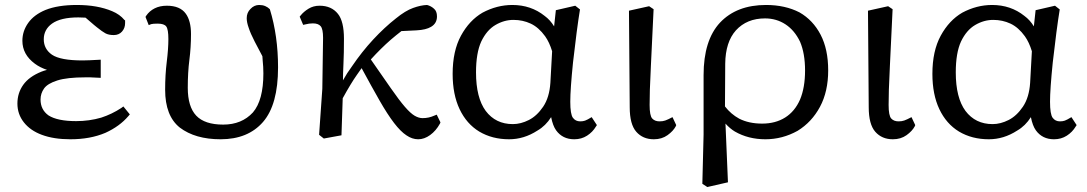

<svg xmlns="http://www.w3.org/2000/svg" viewBox="-20 -546 4370 772"><path d="M404 -12Q343 14 263 14Q196 14 148 -4Q102 -21 76 -54Q50 -87 50 -129.5Q50 -172 73.5 -205Q97 -238 147 -258Q157 -262 169 -265Q140 -275 120 -290Q70 -327 70 -382Q70 -421 93.5 -454Q117 -487 163 -506Q213 -526 289 -526Q372 -526 431 -501Q462 -488 480 -466L483 -464Q483 -456 483 -453Q483 -433 470.5 -419Q458 -405 437.5 -405Q417 -405 404 -412Q391 -419 370 -436Q369 -436 324 -475Q310 -476 295 -476Q224 -476 189 -451Q156 -427 156 -388Q156 -349 189 -326Q223 -303 312 -303Q333 -303 385 -306V-233Q352 -235 343 -235H323Q250 -235 210.5 -222.5Q171 -210 157 -190Q143 -170 143 -146Q143 -105 175 -82Q211 -59 286 -59Q339 -59 387 -73Q430 -87 468 -112L476 -118L502 -86L496 -79Q461 -38 404 -12Z M867 14Q765 14 703 -33Q644 -80 644 -185Q644 -245 650.5 -297.5Q657 -350 657 -389Q657 -428 648.5 -439.5Q640 -451 614 -451Q595 -451 588 -449L578 -445L565 -478L568 -483Q581 -502 602 -512.5Q623 -523 651 -523Q704 -523 727 -491Q748 -462 748 -409Q748 -356 741.5 -305.5Q735 -255 735 -193Q735 -117 769 -81Q803 -45 877.5 -45Q952 -45 997 -94Q1039 -143 1039 -251Q1039 -277 1036 -305V-306Q1036 -313 1035 -320Q1016 -355 1004 -379Q987 -412 980 -434Q972 -456 972 -473Q972 -495 987 -510Q1002 -526 1022 -526Q1036 -526 1046.5 -521.5Q1057 -517 1065 -509Q1098 -402 1098 -275Q1098 -125 1037.5 -55.5Q977 14 867 14Z M1238 -452Q1223 -452 1208 -448L1199 -446L1185 -479L1189 -484Q1201 -499 1220.5 -511Q1240 -523 1265 -523Q1313 -523 1339 -490Q1363 -460 1363 -390Q1363 -332 1361 -290Q1359 -248 1359 -223Q1375 -252 1395 -279Q1435 -338 1480.5 -387Q1526 -436 1572 -472Q1610 -503 1641 -514Q1671 -525 1697 -526Q1713 -522 1725 -511Q1737 -501 1737 -480Q1737 -452 1713 -438Q1693 -426 1655 -424L1594 -421Q1572 -404 1551 -386Q1512 -352 1471 -307L1551 -192Q1585 -143 1608 -116.5Q1631 -90 1647.5 -80.5Q1664 -71 1679 -71Q1704 -71 1726 -81L1736 -85L1751 -54L1749 -49Q1733 -20 1709.5 -3Q1686 14 1661.5 14Q1637 14 1614 -2Q1591 -17 1564.5 -51.5Q1538 -86 1506 -142Q1474 -198 1434 -272Q1424 -257 1415 -245Q1391 -211 1358 -151Q1354 -30 1353 -2L1282 11L1263 -4L1276 -189L1279 -394Q1279 -429 1269.5 -440.5Q1260 -452 1238 -452Z M2200 -340Q2189 -376 2172 -400Q2146 -436 2114 -451Q2082 -466 2044.5 -466Q2007 -466 1972 -445.5Q1937 -425 1915 -379Q1894 -333 1894 -255Q1894 -153 1933 -100Q1973 -47 2042 -47Q2074 -47 2106.5 -63.5Q2139 -80 2164 -117Q2189 -154 2193 -213ZM1800 -249Q1800 -341 1833.5 -402.5Q1867 -464 1920 -495Q1978 -526 2040 -526Q2115 -526 2170 -482Q2192 -466 2208 -440L2215 -505L2293 -523L2312 -508Q2299 -428 2284 -295Q2273 -187 2273 -137Q2273 -87 2283.5 -72.5Q2294 -58 2313 -58Q2324 -58 2332.5 -61Q2341 -64 2359 -75L2380 -43L2376 -37Q2363 -15 2340.5 -0.5Q2318 14 2289 14Q2242 14 2216 -22Q2203 -40 2196 -75Q2174 -40 2141 -21Q2087 14 2027 14Q1959 14 1907 -17Q1856 -48 1828 -107Q1800 -166 1800 -249Z M2592 -124Q2592 -81 2602.5 -69.5Q2613 -58 2632 -58Q2645 -58 2655 -61.5Q2665 -65 2684 -75L2699 -43L2697 -38Q2687 -19 2664 -2.5Q2641 14 2609 14Q2565 14 2538.5 -16Q2512 -46 2512 -115L2509 -503L2590 -521L2608 -509Q2594 -220 2593 -185.5Q2592 -151 2592 -124Z M2895 -118Q2919 -87 2952 -69Q2991 -49 3044.5 -49Q3098 -49 3137 -73.5Q3176 -98 3197 -146Q3217 -194 3217 -262.5Q3217 -331 3197 -378Q3175 -424 3138.5 -448Q3102 -472 3056 -472Q2983 -472 2939 -424Q2897 -377 2896 -290ZM2809 -5V-244Q2809 -384 2875 -455Q2942 -526 3060 -526Q3137 -526 3195 -496Q3249 -465 3279.5 -406.5Q3310 -348 3310 -263Q3310 -178 3277 -116.5Q3244 -55 3187 -20Q3126 14 3057.5 14Q2989 14 2935 -17Q2915 -29 2897 -49L2907 187L2824 206L2804 193Z M3553 -124Q3553 -81 3563.5 -69.5Q3574 -58 3593 -58Q3606 -58 3616 -61.5Q3626 -65 3645 -75L3660 -43L3658 -38Q3648 -19 3625 -2.5Q3602 14 3570 14Q3526 14 3499.5 -16Q3473 -46 3473 -115L3470 -503L3551 -521L3569 -509Q3555 -220 3554 -185.5Q3553 -151 3553 -124Z M4129 -340Q4118 -376 4101 -400Q4075 -436 4043 -451Q4011 -466 3973.5 -466Q3936 -466 3901 -445.5Q3866 -425 3844 -379Q3823 -333 3823 -255Q3823 -153 3862 -100Q3902 -47 3971 -47Q4003 -47 4035.5 -63.5Q4068 -80 4093 -117Q4118 -154 4122 -213ZM3729 -249Q3729 -341 3762.5 -402.5Q3796 -464 3849 -495Q3907 -526 3969 -526Q4044 -526 4099 -482Q4121 -466 4137 -440L4144 -505L4222 -523L4241 -508Q4228 -428 4213 -295Q4202 -187 4202 -137Q4202 -87 4212.5 -72.5Q4223 -58 4242 -58Q4253 -58 4261.5 -61Q4270 -64 4288 -75L4309 -43L4305 -37Q4292 -15 4269.5 -0.5Q4247 14 4218 14Q4171 14 4145 -22Q4132 -40 4125 -75Q4103 -40 4070 -21Q4016 14 3956 14Q3888 14 3836 -17Q3785 -48 3757 -107Q3729 -166 3729 -249Z"/></svg>

Font: Early Summer Mincho Screen
Style: Regular
Weight: 400
Designer: GuiWonder
Version: Version 1.002